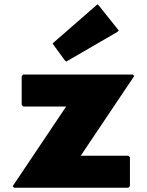

<svg xmlns="http://www.w3.org/2000/svg" viewBox="-20 -867 684 894"><path d="M605 -513 598 -520H88L81 -513V-378L88 -371H288L39 0L46 7H578L585 0V-135L578 -142H356ZM232 -671 225 -664 281 -587 288 -580 526 -718 533 -725 441 -840 434 -847Z"/></svg>

Font: Hussar Woodtype
Style: Blk
Weight: 900
Foundry: Cannot Into Space Fonts
Version: Version 1.07